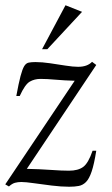

<svg xmlns="http://www.w3.org/2000/svg" viewBox="-20 -698 424 730"><path d="M14 11 0 3 264 -391Q225 -392 191.5 -395Q158 -398 134 -398Q111 -398 93 -387.5Q75 -377 55 -333H42Q51 -382 58 -408.5Q65 -435 72 -446.5Q79 -458 89.5 -460Q100 -462 115 -462Q140 -462 170.5 -457.5Q201 -453 229.5 -448.5Q258 -444 277 -444Q312 -444 330 -463L346 -451L82 -56Q131 -55 173 -52Q215 -49 242 -49Q277 -49 296.5 -63.5Q316 -78 332 -125H346Q338 -74 328.5 -46Q319 -18 307 -6Q295 6 279.5 9Q264 12 243 12Q213 12 176.5 7.5Q140 3 108.5 -1.5Q77 -6 61 -6Q48 -6 37 -3Q26 0 14 11ZM140 -511 229 -678 292 -653 160 -511Z"/></svg>

Font: Ancizar Serif Light
Style: Italic
Weight: 300
Italic angle: -4°
Designer: Cesar Puertas, Viviana Monsalve, Julian Moncada, Julian Prieto, Jose Castro, Felipe Aragon, Mariel Hernandez, Sara Alarc
Version: Version 8.100